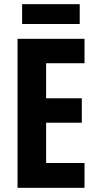

<svg xmlns="http://www.w3.org/2000/svg" viewBox="-20 -900 467 920"><path d="M362 -880H86V-785H362ZM385 0V-119H201V-312H372V-429H201V-597H385V-714H64V0Z"/></svg>

Font: Noto Sans Arabic UI XCn
Style: Bold
Weight: 700
Width: 2
Designer: Monotype Design Team, Nadine Chahine and Nizar Qandah
Foundry: Monotype Imaging Inc.
Version: Version 2.010